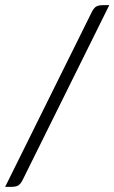

<svg xmlns="http://www.w3.org/2000/svg" viewBox="-20 -685 444 745"><path d="M67 15Q59 30 50 35Q41 40 24 40H0L337 -640Q345 -655 354 -660Q363 -665 380 -665H404Z"/></svg>

Font: Changa ExtraLight
Style: Regular
Weight: 250
Designer: Eduardo Rodriguez Tunni
Foundry: Eduardo Rodriguez Tunni
Version: Version 3.002; ttfautohint (v1.8.2)